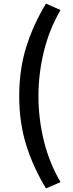

<svg xmlns="http://www.w3.org/2000/svg" viewBox="-20 -849 407 1069"><path d="M236 200Q166 85 126.5 -40Q87 -165 87 -314Q87 -463 126.5 -588.5Q166 -714 236 -829L317 -793Q254 -685 224 -561.5Q194 -438 194 -314Q194 -189 224 -66Q254 57 317 165Z"/></svg>

Font: Noto Sans JP SemiBold
Style: Regular
Weight: 600
Designer: Ryoko NISHIZUKA  (kana, bopomofo & ideographs); Paul D. Hunt (Latin, Greek & Cyrillic); Sandoll Communications , Soo-you
Foundry: Adobe
Version: Version 2.004-H2;hotconv 1.0.118;makeotfexe 2.5.65603